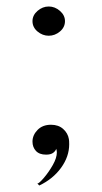

<svg xmlns="http://www.w3.org/2000/svg" viewBox="-20 -469 313 591"><path d="M80 -404Q80 -422 95.5 -435.5Q111 -449 130 -449Q149 -449 164.5 -435.5Q180 -422 180 -404Q180 -385 164.5 -372Q149 -359 130 -359Q111 -359 95.5 -372Q80 -385 80 -404ZM155 0Q155 -5 153 -11Q151 -4 143.5 1.5Q136 7 122 7Q101 7 90.5 -4.5Q80 -16 80 -33Q80 -53 95.5 -69Q111 -85 137 -85Q160 -85 174.5 -72Q189 -59 192 -41Q193 -36 193 -25Q193 13 168 47.5Q143 82 101 102L95 96Q100 96 115 78.5Q130 61 142.5 39Q155 17 155 0Z"/></svg>

Font: Viaoda Libre
Style: Regular
Weight: 400
Designer: Gydient
Version: Version 2.000